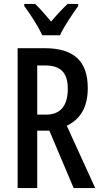

<svg xmlns="http://www.w3.org/2000/svg" viewBox="-20 -960 516 980"><path d="M196 -780H286C307 -825 350 -889 379 -929V-940H325C293 -909 274 -889 241 -850C212 -884 183 -918 159 -940H104V-929C137 -885 176 -823 196 -780ZM208 -714H70V0H170V-293H232L356 0H466L321 -318C396 -355 428 -419 428 -511C428 -646 359 -714 208 -714ZM209 -626C289 -626 326 -590 326 -506C326 -419 287 -375 216 -375H170V-626Z"/></svg>

Font: Noto Sans Lao ExtraCondensed Medium
Style: Regular
Weight: 500
Width: 2
Designer: Monotype Design Team
Foundry: Monotype Imaging Inc.
Version: Version 2.003